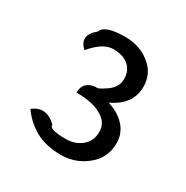

<svg xmlns="http://www.w3.org/2000/svg" viewBox="-116 -990 641 661"><g transform="rotate(30 205.0 -659.5)"><path d="M311 -464Q267 -428 209 -428Q151 -428 108 -451Q66 -475 40 -513Q87 -549 133 -503Q129 -484 197 -484Q234 -484 259 -505Q285 -526 285 -563Q285 -600 249 -620Q214 -641 149 -641Q149 -686 198 -691Q204 -686 236 -708Q268 -730 268 -763Q268 -796 246 -815Q225 -834 184 -834Q144 -834 100 -781Q58 -819 108 -860Q118 -891 200 -891Q258 -891 298 -858Q339 -826 339 -773Q339 -702 262 -666Q302 -655 329 -627Q356 -599 356 -558Q356 -500 311 -464Z"/></g></svg>

Font: Swei Toothpaste CJK TC
Style: Regular
Weight: 400
Version: Version 1.0